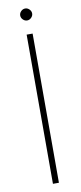

<svg xmlns="http://www.w3.org/2000/svg" viewBox="-93 -852 374 886"><g transform="rotate(-10 94.0 -409.5)"><path d="M66 -791Q66 -802 74.5 -810.5Q83 -819 94 -819Q105 -819 113.5 -810.5Q122 -802 122 -791Q122 -780 113.5 -771.5Q105 -763 94 -763Q83 -763 74.5 -771.5Q66 -780 66 -791ZM80 -699H108V0H80Z"/></g></svg>

Font: Prompt Thin
Style: Regular
Weight: 250
Designer: Katatrad Team
Foundry: CadsonDemak
Version: Version 1.001